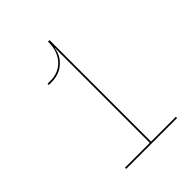

<svg xmlns="http://www.w3.org/2000/svg" viewBox="-134 -990 547 547"><g transform="rotate(-45 140.0 -716.0)"><path d="M259 -514V-509H54V-514H154V-896H153Q150 -870 129.5 -852Q109 -834 78 -834H67V-839H78Q112 -839 132.5 -861.5Q153 -884 153 -923H159V-514Z"/></g></svg>

Font: Hepta Slab Hairline
Style: Regular
Weight: 400
Designer: Michael LaGattuta
Foundry: Michael LaGattuta
Version: Version 1.100; ttfautohint (v1.8) -l 8 -r 50 -G 200 -x 14 -D